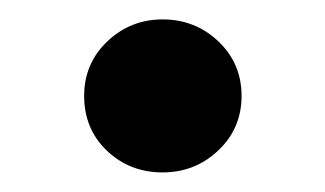

<svg xmlns="http://www.w3.org/2000/svg" viewBox="-20 -176 332 196"><path d="M65.9 -78.1Q65.9 -111.3 89.6 -133.8Q113.3 -156.2 146 -156.2Q179.2 -156.2 202.9 -133.8Q226.6 -111.3 226.6 -78.1Q226.6 -44.9 202.9 -22.5Q179.2 0 146 0Q112.3 0 89.1 -22.2Q65.9 -44.4 65.9 -78.1Z"/></svg>

Font: Vazirmatn FD SemiBold
Style: Regular
Weight: 600
Designer: Saber Rastikerdar
Foundry: Saber Rastikerdar
Version: Version 33.001